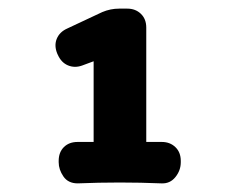

<svg xmlns="http://www.w3.org/2000/svg" viewBox="-20 -715 540 445"><path d="M197 -573 170 -563Q153 -557 137.5 -563.5Q122 -570 114 -588L113 -590Q105 -609 111.5 -625Q118 -641 136 -649L217 -687Q236 -695 256 -695H275Q294 -695 306.5 -683Q319 -671 319 -651V-386H355Q374 -386 386.5 -374Q399 -362 399 -342V-339Q399 -320 386.5 -304.5Q374 -289 354 -290Q306 -292 257.5 -292Q209 -292 160 -290Q138 -290 127 -306Q116 -322 116 -339V-342Q116 -362 128 -374Q140 -386 160 -386H197Z"/></svg>

Font: Winky Sans ExtraBold
Style: Regular
Weight: 800
Designer: Simon Atzbach
Foundry: typofactur
Version: Version 1.205